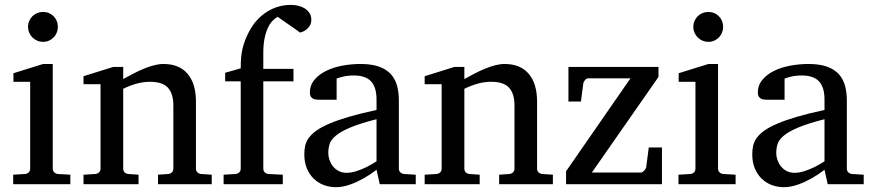

<svg xmlns="http://www.w3.org/2000/svg" viewBox="-20 -757 3586 789"><path d="M34.2 0V-39.1L83 -42Q92.3 -43 98.1 -48.8Q104 -54.7 104 -64V-420.9H35.2V-456.1L157.2 -494.1H196.8V-64Q196.8 -54.7 202.9 -48.8Q209 -43 217.8 -42L269 -39.1V0ZM217.8 -647Q217.8 -634.3 213.1 -622.8Q208.5 -611.3 200.2 -603Q191.9 -594.7 180.9 -589.8Q169.9 -585 157.2 -585Q144.5 -585 133.1 -589.8Q121.6 -594.7 113.3 -603Q105 -611.3 100.1 -622.8Q95.2 -634.3 95.2 -647Q95.2 -659.7 100.1 -670.9Q105 -682.1 113.3 -690.4Q121.6 -698.7 133.1 -703.4Q144.5 -708 157.2 -708Q169.9 -708 180.9 -703.4Q191.9 -698.7 200.2 -690.4Q208.5 -682.1 213.1 -670.9Q217.8 -659.7 217.8 -647Z M629.4 0V-39.1L671.4 -42Q680.2 -43 686.3 -48.8Q692.4 -54.7 692.4 -64V-324.2Q692.4 -371.6 670.4 -396.2Q648.4 -420.9 596.2 -420.9Q567.4 -420.9 539.6 -412.8Q511.7 -404.8 486.3 -392.1V-64Q486.3 -54.7 492.2 -48.8Q498 -43 507.3 -42L549.3 -39.1V0H323.2V-39.1L372.1 -42Q381.3 -43 387.2 -48.8Q393.1 -54.7 393.1 -64V-411.1H323.2V-443.8L445.3 -481.9H486.3V-432.1Q507.3 -443.8 529.1 -455.1Q550.8 -466.3 572.3 -475.1Q593.8 -483.9 613.8 -489Q633.8 -494.1 651.4 -494.1Q716.8 -494.1 751 -453.6Q785.2 -413.1 785.2 -339.8V-64Q785.2 -54.7 791.3 -48.8Q797.4 -43 806.2 -42L850.1 -39.1V0Z M1259.3 -676.8Q1259.3 -661.6 1253.2 -651.6Q1247.1 -641.6 1239 -635.5Q1231 -629.4 1223.4 -626.5Q1215.8 -623.5 1212.9 -623Q1211.9 -624 1204.8 -629.2Q1197.8 -634.3 1187.7 -641.4Q1177.7 -648.4 1166.3 -656.2Q1154.8 -664.1 1145 -671.1Q1135.3 -678.2 1128.4 -682.9Q1121.6 -687.5 1121.1 -688Q1110.4 -682.1 1099.9 -671.4Q1089.4 -660.6 1080.8 -642.6Q1072.3 -624.5 1067.1 -598.9Q1062 -573.2 1062 -538.1V-474.1H1186V-422.9H1062V-64Q1062 -54.7 1068.1 -48.8Q1074.2 -43 1083 -42L1142.1 -39.1V0H898.9V-39.1L948.2 -42Q957 -43 963.1 -48.8Q969.2 -54.7 969.2 -64V-422.9H905.3V-458L969.2 -476.1Q969.2 -501 970.9 -520.8Q972.7 -540.5 976.8 -557.9Q981 -575.2 987.3 -591.6Q993.7 -607.9 1002.9 -626Q1017.6 -654.3 1036.9 -675Q1056.2 -695.8 1078.4 -709.5Q1100.6 -723.1 1124.8 -730Q1148.9 -736.8 1173.3 -736.8Q1194.3 -736.8 1210.4 -731.9Q1226.6 -727.1 1237.5 -718.8Q1248.5 -710.4 1253.9 -699.7Q1259.3 -689 1259.3 -676.8Z M1527.3 -267.1Q1460 -250 1420.4 -233.4Q1380.9 -216.8 1360.6 -200Q1340.3 -183.1 1334.7 -165.8Q1329.1 -148.4 1329.1 -129.9Q1329.1 -114.3 1334.2 -99.4Q1339.4 -84.5 1348.9 -72.8Q1358.4 -61 1372.3 -54Q1386.2 -46.9 1404.3 -46.9Q1424.3 -46.9 1446 -54.2Q1467.8 -61.5 1485.8 -70.3Q1506.8 -80.6 1527.3 -94.2ZM1540.5 0 1527.3 -59.1Q1501 -39.1 1473.1 -23.4Q1460.9 -16.6 1447.3 -10.3Q1433.6 -3.9 1419.2 1.2Q1404.8 6.3 1389.9 9.3Q1375 12.2 1360.4 12.2Q1333 12.2 1309.3 2.9Q1285.6 -6.3 1268.1 -23.9Q1250.5 -41.5 1240.5 -66.4Q1230.5 -91.3 1230.5 -123Q1230.5 -141.6 1234.1 -158.2Q1237.8 -174.8 1249 -190.4Q1260.3 -206.1 1280.5 -220.5Q1300.8 -234.9 1333.7 -249Q1366.7 -263.2 1414.3 -277.1Q1461.9 -291 1527.3 -305.2V-348.1Q1527.3 -398.4 1504.9 -422.6Q1482.4 -446.8 1434.1 -446.8Q1407.7 -446.8 1389.2 -441.9Q1370.6 -437 1363.3 -434.1V-347.2H1290.5Q1283.7 -347.2 1277.1 -348.1Q1270.5 -349.1 1265.1 -352.3Q1259.8 -355.5 1256.6 -361.1Q1253.4 -366.7 1253.4 -376Q1253.4 -406.7 1272 -429Q1290.5 -451.2 1320.3 -465.8Q1350.1 -480.5 1387.2 -487.3Q1424.3 -494.1 1461.4 -494.1Q1507.8 -494.1 1538.3 -482.9Q1568.8 -471.7 1586.7 -451.7Q1604.5 -431.6 1611.8 -404.3Q1619.1 -377 1619.1 -344.2V-64Q1619.1 -54.7 1625.2 -48.8Q1631.3 -43 1640.1 -42L1688.5 -39.1V0Z M2031.2 0V-39.1L2073.2 -42Q2082 -43 2088.1 -48.8Q2094.2 -54.7 2094.2 -64V-324.2Q2094.2 -371.6 2072.3 -396.2Q2050.3 -420.9 1998 -420.9Q1969.2 -420.9 1941.4 -412.8Q1913.6 -404.8 1888.2 -392.1V-64Q1888.2 -54.7 1894 -48.8Q1899.9 -43 1909.2 -42L1951.2 -39.1V0H1725.1V-39.1L1773.9 -42Q1783.2 -43 1789.1 -48.8Q1794.9 -54.7 1794.9 -64V-411.1H1725.1V-443.8L1847.2 -481.9H1888.2V-432.1Q1909.2 -443.8 1930.9 -455.1Q1952.6 -466.3 1974.1 -475.1Q1995.6 -483.9 2015.6 -489Q2035.6 -494.1 2053.2 -494.1Q2118.7 -494.1 2152.8 -453.6Q2187 -413.1 2187 -339.8V-64Q2187 -54.7 2193.1 -48.8Q2199.2 -43 2208 -42L2252 -39.1V0Z M2306.2 0V-53.2L2570.8 -435.1H2397Q2389.6 -435.1 2384 -428Q2378.4 -420.9 2377 -414.1L2367.2 -339.8H2315.9V-481.9H2686V-440.9L2412.1 -47.9H2613.8Q2617.2 -47.9 2620.8 -50.3Q2624.5 -52.7 2627.7 -56.2Q2630.9 -59.6 2633.1 -63.7Q2635.3 -67.9 2635.7 -71.8L2646 -150.9H2700.2V0Z M2768.1 0V-39.1L2816.9 -42Q2826.2 -43 2832 -48.8Q2837.9 -54.7 2837.9 -64V-420.9H2769V-456.1L2891.1 -494.1H2930.7V-64Q2930.7 -54.7 2936.8 -48.8Q2942.9 -43 2951.7 -42L3002.9 -39.1V0ZM2951.7 -647Q2951.7 -634.3 2947 -622.8Q2942.4 -611.3 2934.1 -603Q2925.8 -594.7 2914.8 -589.8Q2903.8 -585 2891.1 -585Q2878.4 -585 2866.9 -589.8Q2855.5 -594.7 2847.2 -603Q2838.9 -611.3 2834 -622.8Q2829.1 -634.3 2829.1 -647Q2829.1 -659.7 2834 -670.9Q2838.9 -682.1 2847.2 -690.4Q2855.5 -698.7 2866.9 -703.4Q2878.4 -708 2891.1 -708Q2903.8 -708 2914.8 -703.4Q2925.8 -698.7 2934.1 -690.4Q2942.4 -682.1 2947 -670.9Q2951.7 -659.7 2951.7 -647Z M3368.2 -267.1Q3300.8 -250 3261.2 -233.4Q3221.7 -216.8 3201.4 -200Q3181.2 -183.1 3175.5 -165.8Q3169.9 -148.4 3169.9 -129.9Q3169.9 -114.3 3175 -99.4Q3180.2 -84.5 3189.7 -72.8Q3199.2 -61 3213.1 -54Q3227.1 -46.9 3245.1 -46.9Q3265.1 -46.9 3286.9 -54.2Q3308.6 -61.5 3326.7 -70.3Q3347.7 -80.6 3368.2 -94.2ZM3381.3 0 3368.2 -59.1Q3341.8 -39.1 3314 -23.4Q3301.8 -16.6 3288.1 -10.3Q3274.4 -3.9 3260 1.2Q3245.6 6.3 3230.7 9.3Q3215.8 12.2 3201.2 12.2Q3173.8 12.2 3150.1 2.9Q3126.5 -6.3 3108.9 -23.9Q3091.3 -41.5 3081.3 -66.4Q3071.3 -91.3 3071.3 -123Q3071.3 -141.6 3075 -158.2Q3078.6 -174.8 3089.8 -190.4Q3101.1 -206.1 3121.3 -220.5Q3141.6 -234.9 3174.6 -249Q3207.5 -263.2 3255.1 -277.1Q3302.7 -291 3368.2 -305.2V-348.1Q3368.2 -398.4 3345.7 -422.6Q3323.2 -446.8 3274.9 -446.8Q3248.5 -446.8 3230 -441.9Q3211.4 -437 3204.1 -434.1V-347.2H3131.3Q3124.5 -347.2 3117.9 -348.1Q3111.3 -349.1 3106 -352.3Q3100.6 -355.5 3097.4 -361.1Q3094.2 -366.7 3094.2 -376Q3094.2 -406.7 3112.8 -429Q3131.3 -451.2 3161.1 -465.8Q3190.9 -480.5 3228 -487.3Q3265.1 -494.1 3302.2 -494.1Q3348.6 -494.1 3379.2 -482.9Q3409.7 -471.7 3427.5 -451.7Q3445.3 -431.6 3452.6 -404.3Q3460 -377 3460 -344.2V-64Q3460 -54.7 3466.1 -48.8Q3472.2 -43 3481 -42L3529.3 -39.1V0Z"/></svg>

Font: Charis SIL Eur
Style: Regular
Weight: 400
Foundry: SIL International
Version: Version 5.000